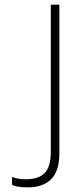

<svg xmlns="http://www.w3.org/2000/svg" viewBox="-20 -800 351 828"><path d="M100 8Q51 8 32 -3V-37Q55 -27 91 -27Q117 -27 137 -33Q157 -39 171 -52.5Q185 -66 192 -88.5Q199 -111 199 -145V-780H236V-138Q236 -63 201 -27.5Q166 8 100 8Z"/></svg>

Font: Tanohe Sans ExtraLight
Style: Regular
Weight: 250
Designer: Village Type and Design LLC & Cristiano Sobral
Foundry: Cooper Hewitt Smithsonian Design Museum
Version: Version 1.00;May 30, 2020;FontCreator 12.0.0.2522 64-bit; tt